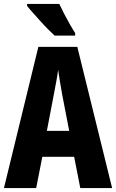

<svg xmlns="http://www.w3.org/2000/svg" viewBox="-20 -951 587 971"><path d="M386 0 355 -158H194L163 0H0L174 -714H371L547 0ZM295 -470Q288 -509 283 -539Q278 -569 274 -598Q271 -573 264.5 -538Q258 -503 252 -472L217 -289H330ZM280 -931Q289 -911 304 -882Q319 -853 334.5 -826Q350 -799 360 -784V-771H256Q243 -783 223.5 -802.5Q204 -822 183.5 -845Q163 -868 145 -888Q127 -908 117 -921V-931Z"/></svg>

Font: Noto Sans Tamil ExtraCondensed ExtraBold
Style: Regular
Weight: 800
Width: 2
Designer: Jelle Bosma - Monotype Design Team
Foundry: Monotype Imaging Inc.
Version: Version 2.004; ttfautohint (v1.8.4.7-5d5b)